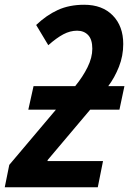

<svg xmlns="http://www.w3.org/2000/svg" viewBox="-55 -787 544 807"><path d="M-35 0 -16 -94 180 -326H64L86 -425H261Q293 -464 313 -504.5Q333 -545 333 -582Q333 -621 315.5 -639.5Q298 -658 269 -658Q240 -658 211.5 -643Q183 -628 148 -597L97 -682Q140 -723 188 -745Q236 -767 299 -767Q375 -767 419 -722Q463 -677 463 -602Q463 -552 445 -506.5Q427 -461 400 -425H468L447 -326H324L145 -114V-110H378L356 0Z"/></svg>

Font: Noto Sans Condensed
Style: Bold Italic
Weight: 700
Width: 3
Italic angle: -12°
Designer: Monotype Design Team
Foundry: Monotype Imaging Inc.
Version: Version 2.013; ttfautohint (v1.8.4.7-5d5b)